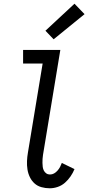

<svg xmlns="http://www.w3.org/2000/svg" viewBox="-20 -1003 490 1031"><path d="M247 8Q224 8 202.5 2Q181 -4 165.5 -18Q150 -32 140.5 -51.5Q131 -71 127.5 -93Q124 -115 125 -138Q126 -161 130 -184L209 -662H104V-735H304L211 -172Q209 -161 208.5 -150Q208 -139 208 -128Q208 -117 209.5 -106.5Q211 -96 215.5 -87Q220 -78 228.5 -72Q237 -66 248 -66Q260 -66 270 -71.5Q280 -77 288.5 -86.5Q297 -96 302.5 -106.5Q308 -117 312 -128L380 -95Q372 -75 359 -56Q346 -37 329 -22Q312 -7 290.5 0.5Q269 8 247 8ZM268 -792 224 -838 380 -983 434 -927Z"/></svg>

Font: Iosevka Etoile
Style: Italic
Weight: 400
Italic angle: -9°
Designer: Belleve Invis
Foundry: Belleve Invis
Version: Version 22.1.2; ttfautohint (v1.8.4)